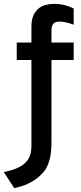

<svg xmlns="http://www.w3.org/2000/svg" viewBox="-37 -732 422 996"><path d="M-17.1 161.1Q22.5 152.3 49.6 140.9Q76.7 129.4 93.8 113Q110.8 96.7 118.4 75.2Q126 53.7 126 24.9V-420.9H49.8V-511.2H126V-592.8Q126 -627.9 136.2 -651.1Q146.5 -674.3 162.8 -687.7Q179.2 -701.2 200.2 -706.5Q221.2 -711.9 243.2 -711.9Q273.4 -711.9 297.9 -705.6Q322.3 -699.2 345.2 -688V-604Q321.8 -612.3 304.7 -616.2Q287.6 -620.1 272 -620.1Q259.3 -620.1 251 -616.7Q242.7 -613.3 238 -606.9Q233.4 -600.6 231.7 -592.3Q230 -584 230 -574.2V-511.2H345.2V-420.9H230V5.9Q230 28.3 228 50.5Q226.1 72.8 220.9 93.8Q215.8 114.7 206.5 133.5Q197.3 152.3 182.1 168Q164.6 186.5 146 199.2Q127.4 211.9 108.9 220.7Q90.3 229.5 72 234.9Q53.7 240.2 37.1 244.1Z"/></svg>

Font: Overpass
Style: Regular
Weight: 400
Designer: Delve Withrington
Foundry: Delve Fonts
Version: Version 1.001